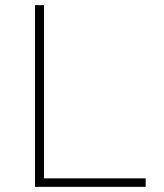

<svg xmlns="http://www.w3.org/2000/svg" viewBox="-20 -726 637 746"><path d="M116 -706H151V-33H546V0H116Z"/></svg>

Font: Josefin Sans ExtraLight
Style: Regular
Weight: 250
Designer: Santiago Orozco
Foundry: Typemade
Version: Version 2.000